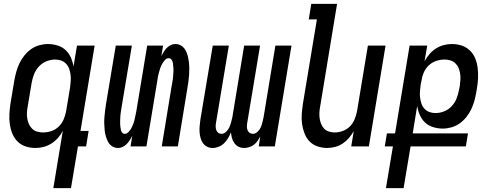

<svg xmlns="http://www.w3.org/2000/svg" viewBox="-20 -755 2540 990"><path d="M201 -72Q223 -72 244.5 -79Q266 -86 282.5 -102Q299 -118 308 -139Q317 -160 321 -182L341 -302Q343 -318 344.5 -335Q346 -352 344 -368Q342 -384 337 -399Q332 -414 321.5 -425.5Q311 -437 296 -442.5Q281 -448 265 -448Q242 -448 219.5 -439Q197 -430 180.5 -412Q164 -394 155.5 -372Q147 -350 143 -327L123 -207Q120 -192 119 -176Q118 -160 120.5 -144.5Q123 -129 129 -115.5Q135 -102 145.5 -91.5Q156 -81 171 -76.5Q186 -72 201 -72ZM255 215 304 -81Q294 -61 279 -44Q264 -27 245 -15Q226 -3 205 2.5Q184 8 163 8Q136 8 112 0Q88 -8 70.5 -25.5Q53 -43 43.5 -66.5Q34 -90 30.5 -115.5Q27 -141 28.5 -167.5Q30 -194 34 -221L54 -341Q58 -363 64 -385Q70 -407 80 -428Q90 -449 105 -468Q120 -487 139.5 -501Q159 -515 182 -521.5Q205 -528 227 -528Q252 -528 276.5 -520.5Q301 -513 318 -497Q335 -481 345 -459Q355 -437 359 -412L377 -520H468L395 -80H437L424 0H382L346 215Z M589 8Q572 8 558.5 -0.5Q545 -9 537.5 -23Q530 -37 525.5 -53Q521 -69 519.5 -85.5Q518 -102 517.5 -118.5Q517 -135 518.5 -152Q520 -169 522 -186Q524 -203 527 -221L577 -520H660L608 -209Q607 -201 605.5 -193Q604 -185 603 -177Q602 -169 601 -161Q600 -153 600 -145.5Q600 -138 599.5 -130Q599 -122 599.5 -114.5Q600 -107 601 -99Q602 -91 603.5 -84Q605 -77 610 -71Q615 -65 623 -65Q634 -65 643 -74.5Q652 -84 657.5 -94.5Q663 -105 667 -115.5Q671 -126 673.5 -137Q676 -148 678.5 -159.5Q681 -171 683 -182L739 -520H821L812 -466Q818 -477 824.5 -488Q831 -499 840 -508Q849 -517 860.5 -522.5Q872 -528 884 -528Q901 -528 914.5 -519.5Q928 -511 936 -497Q944 -483 948 -467Q952 -451 954 -434.5Q956 -418 956 -401.5Q956 -385 955 -368Q954 -351 951.5 -334Q949 -317 946 -299L897 0H814L865 -311Q867 -319 868 -327Q869 -335 870.5 -343Q872 -351 872.5 -359Q873 -367 873.5 -374.5Q874 -382 874.5 -390Q875 -398 874 -405.5Q873 -413 872.5 -421Q872 -429 870 -436Q868 -443 863 -449Q858 -455 850 -455Q839 -455 830.5 -445.5Q822 -436 816 -425.5Q810 -415 806.5 -404.5Q803 -394 800 -383Q797 -372 794.5 -360.5Q792 -349 791 -338L735 0H653L662 -54Q656 -43 649 -32Q642 -21 633 -12Q624 -3 612.5 2.5Q601 8 589 8Z M1239 8Q1223 8 1210 1.5Q1197 -5 1188.5 -17Q1180 -29 1176 -43.5Q1172 -58 1171 -73Q1165 -58 1156.5 -43.5Q1148 -29 1136 -17Q1124 -5 1108 1.5Q1092 8 1077 8Q1061 8 1048 1.5Q1035 -5 1026.5 -17Q1018 -29 1014 -44Q1010 -59 1009 -74Q1008 -89 1009.5 -105Q1011 -121 1013 -137L1077 -520H1160L1094 -123Q1092 -113 1092 -103.5Q1092 -94 1095 -85Q1098 -76 1105 -70.5Q1112 -65 1122 -65Q1135 -65 1146 -75.5Q1157 -86 1162.5 -98.5Q1168 -111 1171.5 -124Q1175 -137 1178 -150L1239 -520H1321L1255 -123Q1253 -113 1253 -103.5Q1253 -94 1256 -85Q1259 -76 1266.5 -70.5Q1274 -65 1284 -65Q1297 -65 1308 -75.5Q1319 -86 1324.5 -98.5Q1330 -111 1333 -124Q1336 -137 1339 -150L1400 -520H1483L1397 0H1314L1322 -51Q1316 -40 1308 -28.5Q1300 -17 1289 -8.5Q1278 0 1264.5 4Q1251 8 1239 8Z M1667 8Q1641 8 1616.5 -0.5Q1592 -9 1575.5 -26.5Q1559 -44 1550 -67.5Q1541 -91 1537.5 -116Q1534 -141 1536 -167.5Q1538 -194 1542 -221L1614 -655H1572L1585 -735H1718L1631 -207Q1628 -192 1627 -176.5Q1626 -161 1628 -146Q1630 -131 1635.5 -117Q1641 -103 1650.5 -92.5Q1660 -82 1675 -77Q1690 -72 1705 -72Q1726 -72 1747 -79.5Q1768 -87 1784 -103Q1800 -119 1808.5 -140Q1817 -161 1821 -182L1877 -520H1968L1882 0H1791L1804 -79Q1794 -61 1779.5 -44Q1765 -27 1747 -15Q1729 -3 1708 2.5Q1687 8 1667 8Z M1970 215 2006 0H1964L1975 -67H2017L2092 -520H2183L2169 -439Q2180 -459 2194.5 -476Q2209 -493 2228 -505Q2247 -517 2268 -522.5Q2289 -528 2310 -528Q2337 -528 2361 -520Q2385 -512 2403 -494.5Q2421 -477 2430.5 -453.5Q2440 -430 2443 -404.5Q2446 -379 2445 -352.5Q2444 -326 2439 -299L2436 -280Q2432 -257 2426 -235Q2420 -213 2410 -192Q2400 -171 2385 -152Q2370 -133 2350.5 -119Q2331 -105 2308 -98.5Q2285 -92 2263 -92Q2238 -92 2213.5 -99.5Q2189 -107 2172 -123Q2155 -139 2145 -161.5Q2135 -184 2131 -208L2108 -67H2393L2382 0H2097L2061 215ZM2225 -172Q2248 -172 2270.5 -181Q2293 -190 2309.5 -208Q2326 -226 2334.5 -248Q2343 -270 2347 -293L2351 -313Q2353 -328 2354 -344Q2355 -360 2352.5 -375.5Q2350 -391 2344.5 -404.5Q2339 -418 2328 -428.5Q2317 -439 2302.5 -443.5Q2288 -448 2273 -448Q2251 -448 2229.5 -441Q2208 -434 2191 -418Q2174 -402 2165 -381Q2156 -360 2153 -338L2149 -318Q2147 -302 2145.5 -285Q2144 -268 2146 -252Q2148 -236 2153 -221Q2158 -206 2168.5 -194.5Q2179 -183 2194 -177.5Q2209 -172 2225 -172Z"/></svg>

Font: Iosevka Medium
Style: Italic
Weight: 500
Italic angle: -9°
Monospace: yes
Designer: Belleve Invis
Foundry: Belleve Invis
Version: Version 32.5.0; ttfautohint (v1.8.4)